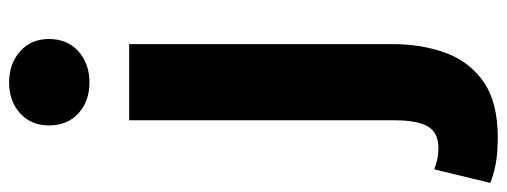

<svg xmlns="http://www.w3.org/2000/svg" viewBox="-414 -504 1086 411"><g transform="rotate(-90 128.5 -298.0)"><path d="M41 225Q6 225 -17 220.5Q-40 216 -57 209L-28 89Q-18 93 -6.5 95.5Q5 98 17 98Q51 98 64 75Q77 52 77 5V-564H240V1Q240 62 221.5 113Q203 164 159.5 194.5Q116 225 41 225ZM158 -649Q118 -649 92 -672.5Q66 -696 66 -736Q66 -774 92 -797.5Q118 -821 158 -821Q198 -821 224.5 -797.5Q251 -774 251 -736Q251 -696 224.5 -672.5Q198 -649 158 -649Z"/></g></svg>

Font: Noto Sans HK Thin ExtraBold
Style: Regular
Weight: 800
Version: Version 2.004-H2;hotconv 1.0.118;makeotfexe 2.5.65603